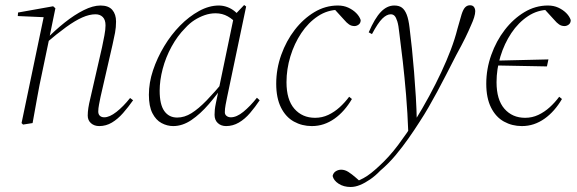

<svg xmlns="http://www.w3.org/2000/svg" viewBox="-20 -491 2301 766"><path d="M72 6 66 0 156 -431 164 -422 51 -427 52 -441 192 -466 201 -458 177 -341 176 -335 148 -201Q137 -151 128.5 -102.5Q120 -54 110 0ZM376 12Q356 12 343 0.5Q330 -11 330 -30Q330 -44 332.5 -60.5Q335 -77 340 -97L387 -302Q392 -326 396.5 -349.5Q401 -373 401 -390Q401 -412 390 -423Q379 -434 361 -434Q337 -434 308.5 -421.5Q280 -409 244 -383Q208 -357 160 -316L158 -332H162Q199 -370 238 -401Q277 -432 314 -450.5Q351 -469 381 -469Q413 -469 428 -451.5Q443 -434 443 -405Q443 -382 439 -360.5Q435 -339 429 -313L381 -104Q378 -89 375 -73.5Q372 -58 372 -46Q372 -35 378.5 -29Q385 -23 396 -23Q417 -23 444.5 -44.5Q472 -66 499 -100L511 -91Q492 -64 471 -40Q450 -16 426.5 -2Q403 12 376 12Z M671 12Q647 12 624.5 0Q602 -12 588 -39.5Q574 -67 574 -113Q574 -161 590.5 -210.5Q607 -260 635 -306.5Q663 -353 698.5 -389Q734 -425 774 -447Q814 -469 853 -469Q870 -469 886.5 -463Q903 -457 917 -445.5Q931 -434 940 -418L925 -395Q911 -413 889 -425.5Q867 -438 840 -438Q818 -438 796.5 -430.5Q775 -423 755.5 -410.5Q736 -398 719 -379Q688 -348 664.5 -305Q641 -262 629 -216Q617 -170 617 -129Q617 -74 635.5 -48Q654 -22 687 -22Q716 -22 744 -39.5Q772 -57 804.5 -90.5Q837 -124 875 -170L882 -163H880Q848 -116 813.5 -76Q779 -36 743.5 -12Q708 12 671 12ZM882 12Q862 12 849 0Q836 -12 836 -33Q836 -43 837 -53.5Q838 -64 841.5 -80.5Q845 -97 851 -126L852 -131L914 -429L917 -432L954 -471L962 -465L886 -103Q883 -88 880 -72.5Q877 -57 877 -43Q877 -34 884 -28.5Q891 -23 901 -23Q924 -23 951 -45Q978 -67 1005 -101L1016 -91Q998 -64 977.5 -40Q957 -16 933 -2Q909 12 882 12Z M1224 12Q1185 12 1152.5 -6Q1120 -24 1101 -62Q1082 -100 1082 -157Q1082 -216 1102 -272Q1122 -328 1156 -372Q1190 -416 1234 -442.5Q1278 -469 1328 -469Q1351 -469 1369.5 -460.5Q1388 -452 1401 -439Q1414 -426 1419 -411Q1419 -399 1411 -393Q1403 -387 1394 -387Q1382 -387 1372.5 -393.5Q1363 -400 1353 -412L1311 -458H1340V-452H1333Q1287 -452 1248.5 -426.5Q1210 -401 1182 -359Q1154 -317 1138.5 -266Q1123 -215 1123 -163Q1123 -93 1154.5 -57Q1186 -21 1237 -21Q1265 -21 1289.5 -32.5Q1314 -44 1335 -63Q1356 -82 1373 -105L1384 -96Q1370 -72 1352.5 -52Q1335 -32 1314.5 -17.5Q1294 -3 1271.5 4.5Q1249 12 1224 12Z M1379 255Q1351 255 1331 242Q1311 229 1307 211Q1310 198 1320 192Q1330 186 1341 186Q1356 186 1370 195Q1384 204 1400 218L1417 233V237H1401V233Q1415 228 1430.5 219.5Q1446 211 1461 199Q1476 187 1490 174Q1532 136 1568 88Q1604 40 1635 -9Q1666 -59 1692.5 -108Q1719 -157 1740.5 -203Q1762 -249 1778.5 -292.5Q1795 -336 1805 -376Q1815 -413 1821.5 -433.5Q1828 -454 1836 -462Q1844 -470 1855 -470Q1866 -470 1871 -463Q1876 -456 1876 -446Q1876 -436 1871.5 -421.5Q1867 -407 1860 -392Q1849 -366 1836 -339.5Q1823 -313 1800 -271Q1778 -228 1759.5 -192Q1741 -156 1724 -124.5Q1707 -93 1690 -63.5Q1673 -34 1654 -5Q1635 25 1610.5 60Q1586 95 1558 128.5Q1530 162 1497 190Q1478 210 1457 224.5Q1436 239 1416.5 247Q1397 255 1379 255ZM1609 39Q1606 -42 1600 -113Q1594 -184 1587 -245.5Q1580 -307 1573 -360Q1570 -390 1565 -406Q1560 -422 1554 -428Q1548 -434 1539 -434Q1523 -434 1505.5 -417Q1488 -400 1464 -355L1451 -362Q1475 -418 1499.5 -443.5Q1524 -469 1553 -469Q1572 -469 1583.5 -460.5Q1595 -452 1602.5 -433Q1610 -414 1614 -380Q1619 -341 1623.5 -296.5Q1628 -252 1632 -203.5Q1636 -155 1639 -105Q1642 -55 1643 -4H1648Z M1952 -230 1956 -249 2168 -254 2162 -226ZM2062 12Q2023 12 1990.5 -6Q1958 -24 1939 -62Q1920 -100 1920 -157Q1920 -216 1940 -272Q1960 -328 1994 -372Q2028 -416 2072 -442.5Q2116 -469 2166 -469Q2189 -469 2207.5 -460.5Q2226 -452 2239 -439Q2252 -426 2257 -411Q2257 -399 2249 -393Q2241 -387 2232 -387Q2220 -387 2210.5 -393.5Q2201 -400 2191 -412L2149 -458H2178V-452H2171Q2125 -452 2086.5 -426.5Q2048 -401 2020 -359Q1992 -317 1976.5 -266Q1961 -215 1961 -163Q1961 -93 1992.5 -57Q2024 -21 2075 -21Q2103 -21 2127.5 -32.5Q2152 -44 2173 -63Q2194 -82 2211 -105L2222 -96Q2208 -72 2190.5 -52Q2173 -32 2152.5 -17.5Q2132 -3 2109.5 4.5Q2087 12 2062 12Z"/></svg>

Font: Source Serif 4 48pt Light
Style: Italic
Weight: 300
Italic angle: -12°
Designer: Frank Grießhammer
Foundry: Adobe Systems Incorporated
Version: Version 4.004;hotconv 1.0.116;makeotfexe 2.5.65601